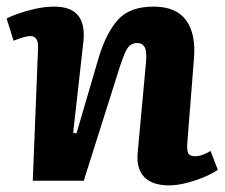

<svg xmlns="http://www.w3.org/2000/svg" viewBox="-20 -546 681 580"><path d="M638 -33Q624 -23 598.5 -12Q573 -1 544 6.5Q515 14 491 14Q439 14 415 -12Q391 -38 396 -86L421 -357Q424 -391 417 -403.5Q410 -416 395 -416Q373 -416 362 -395.5Q351 -375 334 -319L233 0H79L95 -402Q96 -437 72 -437Q63 -437 51 -433.5Q39 -430 21 -423L0 -490Q10 -496 34 -504.5Q58 -513 87 -519.5Q116 -526 144 -526Q243 -526 232 -421L201 -145L211 -143L279 -375Q302 -449 337.5 -487.5Q373 -526 444 -526Q512 -526 542 -485Q572 -444 566 -370L546 -117Q544 -93 548.5 -83.5Q553 -74 570 -74Q580 -74 592.5 -78.5Q605 -83 616 -90Z"/></svg>

Font: Literata 12pt
Style: Bold Italic
Weight: 700
Italic angle: -2°
Designer: Latin by Veronika Burian and Jose Scaglione. Greek by Irene Vlachou. Cyrillic by Vera Evstafieva
Foundry: TypeTogether
Version: Version 3.002